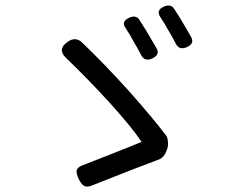

<svg xmlns="http://www.w3.org/2000/svg" viewBox="-20 -748 876 709"><path d="M290 -62Q281 -67 271 -86Q261 -107 263 -118Q266 -131 286 -138Q314 -149 383 -176Q477 -213 503 -224Q467 -278 382 -372Q302 -459 223 -535Q191 -566 229 -593Q258 -614 282 -592Q361 -517 456 -412Q548 -308 593 -248Q599 -240 600 -226Q602 -210 597 -197L596 -194Q586 -165 564 -158Q480 -127 317 -62Q300 -56 290 -62ZM502 -543Q489 -569 472 -597Q462 -617 444 -644Q426 -669 458 -683Q482 -693 494 -676Q516 -643 558 -570Q572 -546 542 -532Q515 -520 502 -543ZM630 -585Q617 -611 600 -639Q589 -659 572 -685Q555 -711 586 -724Q610 -734 622 -717Q648 -678 685 -613Q700 -587 670 -574Q643 -562 630 -585Z"/></svg>

Font: GenSenRounded JP R
Style: Regular
Weight: 400
Version: Version 1.501;PS 1;hotconv 16.6.51;makeotf.lib2.5.65220